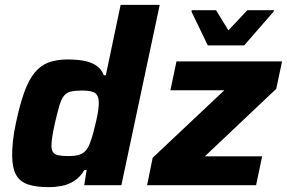

<svg xmlns="http://www.w3.org/2000/svg" viewBox="-20 -763 1182 791"><path d="M180 8Q128 8 94.5 -3.5Q61 -15 45.5 -44Q30 -73 30 -125Q30 -150 33.5 -183.5Q37 -217 46 -258Q62 -334 80.5 -384.5Q99 -435 123.5 -464.5Q148 -494 181 -506Q214 -518 258 -518Q294 -518 323.5 -513Q353 -508 375 -494Q397 -480 408 -453H416L477 -743H638L480 0H327L337 -63H328Q310 -33 285.5 -17.5Q261 -2 234 3Q207 8 180 8ZM263 -120Q286 -120 301.5 -124Q317 -128 327.5 -137Q338 -146 345 -160Q350 -171 356 -188.5Q362 -206 367 -226.5Q372 -247 377 -268Q382 -289 384.5 -308Q387 -327 387 -339Q387 -368 372.5 -379Q358 -390 319 -390Q290 -390 272.5 -386Q255 -382 244 -369Q233 -356 225 -329Q217 -302 206 -255Q199 -223 195.5 -200.5Q192 -178 192 -163Q192 -144 199 -135Q206 -126 222 -123Q238 -120 263 -120ZM586 0 609 -113 904 -391H682L707 -510H1142L1118 -397L824 -119H1060L1035 0ZM836 -576 769 -715 770 -721H870L921 -638L999 -721H1109L1107 -715L986 -576Z"/></svg>

Font: Saira Thin
Style: Bold Italic
Weight: 700
Italic angle: -12°
Version: Version 1.101